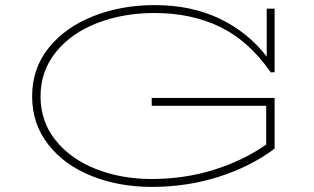

<svg xmlns="http://www.w3.org/2000/svg" viewBox="-20 -720 1232 753"><path d="M139 -342Q139 -244 197.5 -170.5Q256 -97 355.5 -57.5Q455 -18 575 -18Q702 -18 817 -53.5Q932 -89 1024 -153V-305H575V-336H1057V-137Q962 -66 837.5 -26.5Q713 13 575 13Q447 13 340 -29.5Q233 -72 169.5 -153Q106 -234 106 -342Q106 -452 171.5 -533Q237 -614 347 -657Q457 -700 586 -700Q731 -700 842 -646.5Q953 -593 1026 -498V-686H1057V-437L1042 -436Q956 -560 843 -614.5Q730 -669 586 -669Q463 -669 361 -629.5Q259 -590 199 -515.5Q139 -441 139 -342Z"/></svg>

Font: BioRhyme Expanded ExtraLight
Style: Regular
Weight: 275
Width: 7
Designer: Aoife Mooney
Foundry: Aoife Mooney Type
Version: Version 1.001